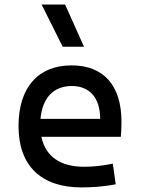

<svg xmlns="http://www.w3.org/2000/svg" viewBox="-20 -815 626 845"><path d="M337.9 9.8C377 9.8 427.7 7.8 489.3 -3.9L476.6 -94.7C433.6 -85.9 392.6 -81.1 349.6 -81.1C245.6 -81.1 180.2 -126.5 162.1 -212.9H511.7C513.7 -233.4 514.6 -254.9 514.6 -279.3C514.6 -440.4 434.6 -527.3 294.9 -527.3C146.5 -527.3 61.5 -428.7 61.5 -259.8C61.5 -85.9 161.1 9.8 337.9 9.8ZM158.2 -292C166.5 -384.3 215.8 -436.5 295.9 -436.5C374 -436.5 420.9 -384.8 420.9 -292ZM255.9 -609.4H349.6L266.6 -794.9H163.1Z"/></svg>

Font: Cascadia Code PL
Style: Regular
Weight: 400
Monospace: yes
Designer: Aaron Bell
Foundry: Saja Typeworks
Version: Version 2404.023